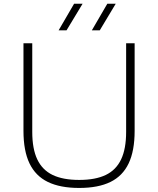

<svg xmlns="http://www.w3.org/2000/svg" viewBox="-20 -964 819 994"><path d="M101.5 -286.5V-740H147V-281Q147 -193.5 173 -138.8Q199 -84 252.5 -58.2Q306 -32.5 390 -32.5Q474 -32.5 527.5 -58.2Q581 -84 607 -138.8Q633 -193.5 633 -281V-740H677V-286.5Q677 -183 646 -118Q615 -53 551.8 -22Q488.5 9 390 9Q291.5 9 227.8 -22Q164 -53 132.8 -118Q101.5 -183 101.5 -286.5ZM283.5 -807 363.5 -944.5H407.5L324.5 -807ZM455.5 -807 535.5 -944.5H579L496.5 -807Z"/></svg>

Font: Encode Sans Expanded ExtraLight
Style: Regular
Weight: 275
Width: 7
Designer: Multiple Designers
Foundry: Impallari Type
Version: Version 2.000